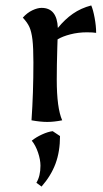

<svg xmlns="http://www.w3.org/2000/svg" viewBox="-20 -443 378 707"><path d="M96 0Q103 -100 103 -213Q103 -268 99.5 -297Q96 -326 88.5 -343Q81 -360 64 -378Q80 -396 99 -405Q118 -414 133 -414Q190 -414 193 -340Q219 -372 248.5 -392.5Q278 -413 316 -423Q323 -407 328.5 -377Q334 -347 334 -322Q322 -324 300 -324Q268 -324 239 -316.5Q210 -309 192 -298L191 -267Q189 -201 189 -150Q189 -45 209 0Q179 6 154 6Q129 6 96 0ZM114 230Q129 205 129 167Q129 145 120 118.5Q111 92 97 75Q113 62 135 52Q157 42 174 40L201 58Q201 115 184.5 159.5Q168 204 133 244Z"/></svg>

Font: Mirza
Style: Regular
Weight: 400
Designer: Arabic design by Kourosh Beigpour, Latin design by Eduardo Tunni, engineering by Lasse Fister
Version: Version 1.000